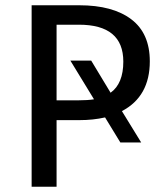

<svg xmlns="http://www.w3.org/2000/svg" viewBox="-20 -709 629 729"><path d="M548.8 -476.1Q548.8 -342.8 442.9 -287.1L516.1 -168H437L378.9 -263.2Q334 -252.9 282.2 -252.9H194.8V0H100.1V-689H280.8Q408.2 -689 478.5 -635.7Q548.8 -582.5 548.8 -476.1ZM277.8 -328.1Q313 -328.1 336.9 -332L247.1 -479H326.2L399.9 -356.9Q448.2 -391.6 448.2 -475.1Q448.2 -615.2 279.8 -615.2H194.8V-328.1Z"/></svg>

Font: FiraGO
Style: Regular
Weight: 400
Designer: bBox Type
Foundry: bBox Type GmbH
Version: Version 1.001;PS 001.001;hotconv 1.0.88;makeotf.lib2.5.64775